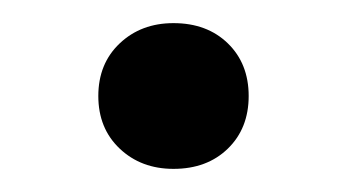

<svg xmlns="http://www.w3.org/2000/svg" viewBox="-20 -385 298 166"><path d="M130 -239Q102 -239 83.5 -256.5Q65 -274 65 -302Q65 -330 83.5 -347.5Q102 -365 130 -365Q159 -365 177 -347.5Q195 -330 195 -302Q195 -274 177 -256.5Q159 -239 130 -239Z"/></svg>

Font: Junicode Cond Medium
Style: Regular
Weight: 500
Width: 3
Designer: Peter S. Baker
Version: Version 2.201